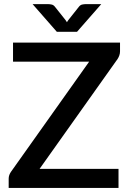

<svg xmlns="http://www.w3.org/2000/svg" viewBox="-20 -931 644 951"><path d="M574.5 -720H44.5V-625.5H421.5L34 -79.5C30.7 -74.5 28 -69.2 26 -63.8C24 -58.2 23 -52.3 23 -46V0H567V-94.5H176L562.5 -639C566.2 -644.7 569.1 -650.7 571.2 -657C573.4 -663.3 574.5 -669.8 574.5 -676.5ZM141.5 -910.5 261.5 -773.5H361.5L481.5 -910.5H403.5C398.8 -910.5 393.3 -909.8 387 -908.5C380.7 -907.2 375 -903.2 370 -896.5L318 -831L311.5 -821L305 -831L252.5 -897C247.8 -903.3 242.2 -907.2 235.7 -908.5C229.2 -909.8 223.8 -910.5 219.5 -910.5Z"/></svg>

Font: Lato Semibold
Style: Regular
Weight: 600
Designer: Lukasz Dziedzic
Foundry: tyPoland Lukasz Dziedzic
Version: Version 2.006; 2014-01-15